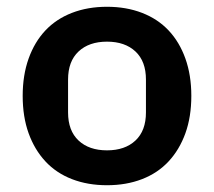

<svg xmlns="http://www.w3.org/2000/svg" viewBox="-20 -535 632 567"><path d="M296 -91Q349 -91 380 -120Q411 -149 411 -203V-300Q411 -354 380 -383Q349 -412 296 -412Q243 -412 212 -383Q181 -354 181 -300V-203Q181 -149 212 -120Q243 -91 296 -91ZM296 12Q239 12 192.5 -6Q146 -24 114 -58.5Q82 -93 64.5 -141.5Q47 -190 47 -252Q47 -313 64.5 -362Q82 -411 114 -445Q146 -479 192.5 -497Q239 -515 296 -515Q353 -515 399.5 -497Q446 -479 478 -445Q510 -411 527.5 -362Q545 -313 545 -252Q545 -190 527.5 -141.5Q510 -93 478 -58.5Q446 -24 399.5 -6Q353 12 296 12Z"/></svg>

Font: IBM Plex Sans Thai SemiBold
Style: Regular
Weight: 600
Designer: Mike Abbink, Paul van der Laan, Pieter van Rosmalen, Ben Mitchell, Mark Frömberg
Foundry: Bold Monday
Version: Version 1.1